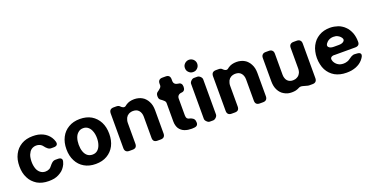

<svg xmlns="http://www.w3.org/2000/svg" viewBox="-28 -1512 4382 2263"><g transform="rotate(-20 2162.5 -380.5)"><path d="M492.2 -200.2Q520.5 -200.2 533.2 -186.5Q545.9 -172.9 538.1 -146.5Q534.2 -130.9 528.3 -117.2Q521.5 -103.5 513.7 -90.8Q498 -66.4 477.5 -47.9Q456.1 -30.3 429.7 -16.6Q403.3 -2.9 372.1 3.9Q339.8 9.8 303.7 9.8Q261.7 9.8 225.6 1Q189.5 -7.8 159.2 -25.4Q129.9 -43.9 106.4 -68.4Q83 -92.8 67.4 -125Q50.8 -157.2 43 -193.4Q35.2 -229.5 35.2 -271.5Q35.2 -313.5 43 -350.6Q50.8 -386.7 67.4 -418.9Q84 -451.2 106.4 -475.6Q129.9 -500 160.2 -518.6Q190.4 -536.1 225.6 -544.9Q261.7 -553.7 303.7 -553.7Q338.9 -553.7 370.1 -547.9Q401.4 -541 428.7 -528.3Q455.1 -515.6 476.6 -497.1Q498 -478.5 513.7 -455.1Q522.5 -442.4 528.3 -428.7Q535.2 -415 539.1 -399.4Q542 -389.6 542 -380.9Q542 -367.2 534.2 -358.4Q521.5 -344.7 493.2 -344.7Q481.4 -344.7 460 -344.7Q437.5 -344.7 418.9 -360.4Q399.4 -376 384.8 -396.5Q381.8 -400.4 378.9 -403.3Q376 -407.2 373 -410.2Q359.4 -422.9 342.8 -428.7Q326.2 -435.5 304.7 -435.5Q287.1 -435.5 272.5 -430.7Q256.8 -425.8 244.1 -417Q230.5 -407.2 220.7 -393.6Q210.9 -378.9 203.1 -361.3Q195.3 -342.8 192.4 -321.3Q188.5 -298.8 188.5 -273.4Q188.5 -247.1 192.4 -225.6Q196.3 -203.1 203.1 -184.6Q210 -166 220.7 -152.3Q230.5 -138.7 244.1 -128.9Q256.8 -119.1 272.5 -114.3Q287.1 -109.4 304.7 -109.4Q318.4 -109.4 330.1 -112.3Q341.8 -115.2 351.6 -120.1Q362.3 -125 370.1 -132.8Q377.9 -139.6 384.8 -149.4Q399.4 -168.9 418 -184.6Q437.5 -200.2 460 -200.2Q467.8 -200.2 475.6 -200.2Q484.4 -200.2 492.2 -200.2Z M893.6 9.8Q810.5 9.8 751 -25.4Q690.4 -60.5 658.2 -124Q625 -187.5 625 -271.5Q625 -356.4 658.2 -419.9Q690.4 -482.4 751 -517.6Q810.5 -553.7 893.6 -553.7Q976.6 -553.7 1037.1 -518.6Q1096.7 -482.4 1129.9 -418.9Q1162.1 -356.4 1162.1 -271.5Q1162.1 -187.5 1129.9 -124Q1096.7 -60.5 1036.1 -25.4Q976.6 9.8 893.6 9.8ZM894.5 -107.4Q931.6 -107.4 957 -128.9Q982.4 -150.4 995.1 -187.5Q1008.8 -224.6 1008.8 -272.5Q1008.8 -320.3 995.1 -357.4Q982.4 -394.5 957 -416Q931.6 -438.5 894.5 -438.5Q856.4 -438.5 831.1 -416Q804.7 -394.5 792 -357.4Q779.3 -320.3 779.3 -272.5Q779.3 -224.6 792 -187.5Q804.7 -150.4 830.1 -128.9Q856.4 -107.4 894.5 -107.4Z M1472.7 -525.4Q1494.1 -540 1519.5 -546.9Q1545.9 -553.7 1576.2 -553.7Q1604.5 -553.7 1628.9 -546.9Q1654.3 -541 1674.8 -528.3Q1696.3 -516.6 1711.9 -498Q1728.5 -480.5 1740.2 -457Q1752.9 -433.6 1758.8 -406.2Q1764.6 -378.9 1764.6 -347.7Q1764.6 -250 1764.6 -54.7Q1764.6 -28.3 1750 -13.7Q1736.3 0 1709 0Q1695.3 0 1668 0Q1641.6 0 1627 -13.7Q1613.3 -27.3 1613.3 -54.7Q1613.3 -143.6 1613.3 -321.3Q1613.3 -345.7 1606.4 -365.2Q1599.6 -385.7 1586.9 -399.4Q1574.2 -414.1 1556.6 -420.9Q1538.1 -427.7 1515.6 -427.7Q1500 -427.7 1486.3 -423.8Q1473.6 -420.9 1460.9 -414.1Q1449.2 -407.2 1440.4 -398.4Q1431.6 -388.7 1424.8 -376Q1418.9 -363.3 1415 -347.7Q1411.1 -333 1411.1 -315.4Q1411.1 -228.5 1411.1 -54.7Q1411.1 -28.3 1397.5 -13.7Q1383.8 0 1356.4 0Q1342.8 0 1315.4 0Q1288.1 0 1274.4 -13.7Q1259.8 -27.3 1259.8 -54.7Q1259.8 -200.2 1259.8 -491.2Q1260.7 -518.6 1274.4 -532.2Q1289.1 -545.9 1316.4 -545.9Q1327.1 -545.9 1349.6 -545.9Q1364.3 -545.9 1375 -542Q1384.8 -539.1 1391.6 -531.2Q1408.2 -512.7 1424.8 -507.8Q1442.4 -502 1459 -514.6Q1459 -515.6 1459 -515.6Q1461.9 -518.6 1465.8 -520.5Q1468.8 -523.4 1472.7 -525.4Z M2127.9 -435.5Q2127.9 -435.5 2128.9 -435.5Q2101.6 -433.6 2087.9 -418.9Q2073.2 -405.3 2073.2 -379.9Q2073.2 -310.5 2073.2 -170.9Q2073.2 -160.2 2075.2 -152.3Q2076.2 -143.6 2080.1 -137.7Q2082 -131.8 2086.9 -127.9Q2091.8 -124 2097.7 -121.1Q2099.6 -120.1 2101.6 -119.1Q2104.5 -119.1 2106.4 -118.2Q2130.9 -113.3 2149.4 -100.6Q2168 -88.9 2172.9 -67.4Q2172.9 -65.4 2173.8 -64.5Q2173.8 -63.5 2173.8 -62.5Q2175.8 -52.7 2175.8 -43.9Q2176.8 -28.3 2169.9 -16.6Q2159.2 1 2131.8 3.9Q2125 3.9 2118.2 4.9Q2111.3 5.9 2103.5 5.9Q2097.7 5.9 2092.8 5.9Q2071.3 5.9 2051.8 2.9Q2028.3 -1 2007.8 -8.8Q1987.3 -16.6 1970.7 -30.3Q1955.1 -43 1943.4 -60.5Q1932.6 -78.1 1926.8 -100.6Q1920.9 -122.1 1920.9 -149.4Q1920.9 -225.6 1920.9 -378.9Q1920.9 -399.4 1903.3 -414.1Q1886.7 -429.7 1866.2 -443.4Q1856.4 -450.2 1851.6 -460.9Q1846.7 -472.7 1846.7 -489.3Q1846.7 -490.2 1846.7 -493.2Q1846.7 -509.8 1851.6 -520.5Q1856.4 -532.2 1866.2 -539.1Q1886.7 -552.7 1903.3 -568.4Q1920.9 -584 1920.9 -603.5Q1920.9 -610.4 1920.9 -624Q1920.9 -651.4 1935.5 -665Q1949.2 -678.7 1976.6 -678.7Q1990.2 -678.7 2017.6 -678.7Q2044.9 -678.7 2058.6 -665Q2072.3 -650.4 2072.3 -624Q2072.3 -617.2 2072.3 -603.5Q2072.3 -578.1 2086.9 -564.5Q2101.6 -550.8 2127.9 -547.9Q2151.4 -546.9 2163.1 -532.2Q2174.8 -518.6 2174.8 -493.2Q2174.8 -492.2 2174.8 -490.2Q2174.8 -464.8 2163.1 -451.2Q2151.4 -436.5 2127.9 -435.5Z M2396.5 -747.1Q2396.5 -747.1 2396.5 -747.1Q2407.2 -735.4 2413.1 -722.7Q2418.9 -709 2418.9 -693.4Q2418.9 -676.8 2413.1 -663.1Q2407.2 -649.4 2396.5 -638.7Q2384.8 -627 2371.1 -621.1Q2357.4 -616.2 2341.8 -616.2Q2326.2 -616.2 2312.5 -621.1Q2298.8 -627 2287.1 -638.7Q2275.4 -649.4 2269.5 -664.1Q2264.6 -677.7 2264.6 -693.4Q2264.6 -709 2269.5 -721.7Q2275.4 -735.4 2287.1 -747.1Q2298.8 -757.8 2312.5 -763.7Q2326.2 -769.5 2341.8 -769.5Q2357.4 -769.5 2371.1 -763.7Q2384.8 -757.8 2396.5 -747.1ZM2269.5 -493.2Q2269.5 -512.7 2288.1 -530.3Q2305.7 -547.9 2325.2 -547.9Q2335.9 -547.9 2345.7 -547.9Q2356.4 -547.9 2366.2 -547.9Q2385.7 -547.9 2404.3 -530.3Q2421.9 -512.7 2421.9 -493.2Q2421.9 -383.8 2421.9 -274.4Q2421.9 -165 2421.9 -55.7Q2421.9 -36.1 2404.3 -18.6Q2385.7 0 2366.2 0Q2356.4 0 2345.7 0Q2335.9 0 2325.2 0Q2305.7 0 2288.1 -18.6Q2269.5 -36.1 2269.5 -55.7Q2269.5 -165 2269.5 -274.4Q2269.5 -383.8 2269.5 -493.2Z M2755.9 -525.4Q2777.3 -540 2802.7 -546.9Q2829.1 -553.7 2859.4 -553.7Q2887.7 -553.7 2912.1 -546.9Q2937.5 -541 2958 -528.3Q2979.5 -516.6 2995.1 -498Q3011.7 -480.5 3023.4 -457Q3036.1 -433.6 3042 -406.2Q3047.9 -378.9 3047.9 -347.7Q3047.9 -250 3047.9 -54.7Q3047.9 -28.3 3033.2 -13.7Q3019.5 0 2992.2 0Q2978.5 0 2951.2 0Q2924.8 0 2910.2 -13.7Q2896.5 -27.3 2896.5 -54.7Q2896.5 -143.6 2896.5 -321.3Q2896.5 -345.7 2889.6 -365.2Q2882.8 -385.7 2870.1 -399.4Q2857.4 -414.1 2839.8 -420.9Q2821.3 -427.7 2798.8 -427.7Q2783.2 -427.7 2769.5 -423.8Q2756.8 -420.9 2744.1 -414.1Q2732.4 -407.2 2723.6 -398.4Q2714.8 -388.7 2708 -376Q2702.1 -363.3 2698.2 -347.7Q2694.3 -333 2694.3 -315.4Q2694.3 -228.5 2694.3 -54.7Q2694.3 -28.3 2680.7 -13.7Q2667 0 2639.6 0Q2626 0 2598.6 0Q2571.3 0 2557.6 -13.7Q2543 -27.3 2543 -54.7Q2543 -200.2 2543 -491.2Q2543.9 -518.6 2557.6 -532.2Q2572.3 -545.9 2599.6 -545.9Q2610.4 -545.9 2632.8 -545.9Q2647.5 -545.9 2658.2 -542Q2668 -539.1 2674.8 -531.2Q2691.4 -512.7 2708 -507.8Q2725.6 -502 2742.2 -514.6Q2742.2 -515.6 2742.2 -515.6Q2745.1 -518.6 2749 -520.5Q2752 -523.4 2755.9 -525.4Z M3559.6 -2.9Q3559.6 -2.9 3559.6 -2Q3529.3 -9.8 3498 -18.6Q3466.8 -27.3 3445.3 -14.6Q3425.8 -3.9 3402.3 2Q3379.9 6.8 3352.5 6.8Q3325.2 6.8 3301.8 1Q3277.3 -5.9 3256.8 -18.6Q3235.4 -30.3 3219.7 -47.9Q3203.1 -65.4 3191.4 -88.9Q3179.7 -111.3 3173.8 -138.7Q3168 -167 3168 -198.2Q3168 -295.9 3168 -490.2Q3168 -517.6 3182.6 -531.2Q3196.3 -545.9 3222.7 -545.9Q3236.3 -545.9 3263.7 -545.9Q3291 -545.9 3304.7 -531.2Q3319.3 -517.6 3319.3 -490.2Q3319.3 -402.3 3319.3 -225.6Q3319.3 -202.1 3326.2 -182.6Q3332 -164.1 3344.7 -149.4Q3357.4 -135.7 3375 -128.9Q3391.6 -122.1 3413.1 -122.1Q3426.8 -122.1 3439.5 -125Q3453.1 -127.9 3464.8 -134.8Q3476.6 -140.6 3486.3 -149.4Q3496.1 -159.2 3502.9 -171.9Q3510.7 -183.6 3513.7 -199.2Q3517.6 -214.8 3517.6 -232.4Q3517.6 -318.4 3517.6 -490.2Q3517.6 -517.6 3531.2 -531.2Q3545.9 -545.9 3572.3 -545.9Q3585.9 -545.9 3613.3 -545.9Q3640.6 -545.9 3654.3 -531.2Q3668.9 -517.6 3668.9 -490.2Q3668.9 -345.7 3668.9 -55.7Q3668.9 -29.3 3654.3 -14.6Q3640.6 -1 3613.3 -1Q3601.6 -1 3579.1 -1Q3573.2 -1 3568.4 -1Q3563.5 -2 3559.6 -2.9Z M3971.7 -235.4Q3972.7 -235.4 3972.7 -236.3Q3943.4 -236.3 3929.7 -222.7Q3916 -209 3925.8 -181.6Q3927.7 -176.8 3928.7 -172.9Q3930.7 -168.9 3932.6 -165Q3940.4 -150.4 3951.2 -139.6Q3961.9 -127.9 3975.6 -120.1Q3989.3 -111.3 4005.9 -107.4Q4022.5 -103.5 4042 -103.5Q4054.7 -103.5 4065.4 -105.5Q4077.1 -107.4 4087.9 -111.3Q4094.7 -113.3 4101.6 -116.2Q4107.4 -119.1 4113.3 -123Q4132.8 -136.7 4156.2 -151.4Q4180.7 -165 4202.1 -163.1Q4209 -163.1 4216.8 -162.1Q4224.6 -162.1 4231.4 -161.1Q4260.7 -159.2 4270.5 -145.5Q4281.2 -130.9 4268.6 -105.5Q4262.7 -95.7 4256.8 -86.9Q4251 -78.1 4243.2 -69.3Q4226.6 -50.8 4206.1 -36.1Q4184.6 -21.5 4158.2 -10.7Q4132.8 -1 4102.5 4.9Q4072.3 9.8 4039.1 9.8Q3996.1 9.8 3960 1Q3923.8 -7.8 3893.6 -24.4Q3863.3 -42 3839.8 -66.4Q3816.4 -90.8 3799.8 -122.1Q3783.2 -154.3 3775.4 -192.4Q3766.6 -230.5 3766.6 -272.5Q3766.6 -314.5 3775.4 -351.6Q3783.2 -388.7 3799.8 -420.9Q3816.4 -452.1 3838.9 -477.5Q3862.3 -502 3891.6 -519.5Q3921.9 -538.1 3957 -546.9Q3992.2 -555.7 4032.2 -555.7Q4059.6 -555.7 4085 -550.8Q4110.4 -545.9 4133.8 -538.1Q4157.2 -529.3 4177.7 -515.6Q4198.2 -502.9 4214.8 -485.4Q4233.4 -468.8 4246.1 -447.3Q4259.8 -425.8 4270.5 -399.4Q4279.3 -376 4284.2 -348.6Q4289.1 -321.3 4289.1 -291Q4289.1 -289.1 4289.1 -288.1Q4290 -262.7 4276.4 -249Q4261.7 -235.4 4234.4 -235.4Q4168.9 -235.4 4103.5 -235.4Q4037.1 -235.4 3971.7 -235.4ZM3949.2 -406.2Q3949.2 -406.2 3949.2 -406.2Q3917 -373 3936.5 -350.6Q3955.1 -329.1 4000 -329.1Q4021.5 -329.1 4063.5 -329.1Q4109.4 -329.1 4128.9 -351.6Q4149.4 -373 4118.2 -407.2Q4112.3 -413.1 4106.4 -418Q4099.6 -422.9 4092.8 -426.8Q4080.1 -434.6 4066.4 -438.5Q4051.8 -441.4 4034.2 -441.4Q4016.6 -441.4 4002 -437.5Q3986.3 -433.6 3973.6 -425.8Q3965.8 -421.9 3960 -417Q3954.1 -412.1 3949.2 -406.2Z"/></g></svg>

Font: DeepSea
Style: Bold
Weight: 700
Designer: Stem
Version: Version 3.019;git-0a5106e0b